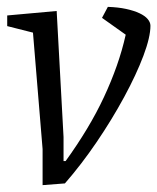

<svg xmlns="http://www.w3.org/2000/svg" viewBox="-20 -535 458 559"><path d="M104 4V-101L76 -440L1 -459V-490L145 -503L165 -136V-66H171Q205 -113 233 -159.5Q261 -206 282.5 -252Q304 -298 320 -343.5Q336 -389 346 -434L277 -483L294 -515Q324 -514 347 -509Q370 -504 386 -496.5Q402 -489 410 -479.5Q418 -470 418 -460Q418 -427 397.5 -372.5Q377 -318 341.5 -252.5Q306 -187 261.5 -121.5Q217 -56 169 -1Z"/></svg>

Font: Faustina Light
Style: Italic
Weight: 300
Italic angle: -8°
Designer: Alfonso Garcia
Foundry: http://www.omnibus-type.com
Version: Version 1.200